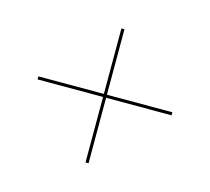

<svg xmlns="http://www.w3.org/2000/svg" viewBox="-73 -684 665 609"><g transform="rotate(15 260.0 -380.0)"><path d="M480 -385H265V-600H255V-385H40V-375H255V-160H265V-375H480Z"/></g></svg>

Font: Znikomit
Style: Regular
Weight: 100
Designer: gluk
Foundry: gluk
Version: Version 0.55